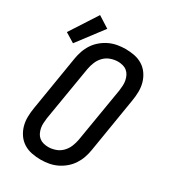

<svg xmlns="http://www.w3.org/2000/svg" viewBox="-221 -933 924 1042"><g transform="rotate(30 241.0 -412.5)"><path d="M205 8Q176 8 148 2.5Q120 -3 97 -17.5Q74 -32 58.5 -54.5Q43 -77 35.5 -103.5Q28 -130 28.5 -159Q29 -188 34 -217L90 -559Q94 -584 102.5 -608.5Q111 -633 125.5 -655Q140 -677 161 -694.5Q182 -712 205.5 -723Q229 -734 254.5 -738.5Q280 -743 304 -743Q334 -743 361.5 -737.5Q389 -732 412 -717.5Q435 -703 450.5 -680.5Q466 -658 473.5 -631.5Q481 -605 480.5 -576Q480 -547 475 -518L419 -176Q415 -151 406.5 -126.5Q398 -102 383.5 -80Q369 -58 348 -40.5Q327 -23 303.5 -12Q280 -1 254.5 3.5Q229 8 205 8ZM206 -72Q228 -72 251 -80Q274 -88 291 -105.5Q308 -123 317 -145Q326 -167 330 -189L387 -531Q389 -547 390 -563Q391 -579 388 -594Q385 -609 378.5 -622.5Q372 -636 360.5 -645.5Q349 -655 334 -659Q319 -663 303 -663Q281 -663 258 -655Q235 -647 218 -629.5Q201 -612 192 -590Q183 -568 179 -546L122 -204Q120 -188 119 -172Q118 -156 121 -141Q124 -126 130.5 -112.5Q137 -99 148.5 -89.5Q160 -80 175 -76Q190 -72 206 -72ZM41 -627 -18 -663 92 -833 163 -788Z"/></g></svg>

Font: Iosevka SS04 Medium Oblique
Style: Regular
Weight: 500
Italic angle: -9°
Monospace: yes
Designer: Belleve Invis
Foundry: Belleve Invis
Version: Version 19.0.0; ttfautohint (v1.8.4)